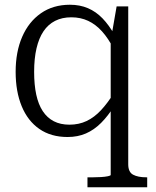

<svg xmlns="http://www.w3.org/2000/svg" viewBox="-20 -567 658 810"><path d="M349 223V181H374Q389 181 406 180Q423 179 435 176.5Q447 174 447 171V-412L451 -419L472 -540H521V126Q521 159 541.5 170Q562 181 597 181H601V223ZM275 -547Q317 -547 351 -532.5Q385 -518 412.5 -489.5Q440 -461 463 -420L459 -362Q437 -405 410.5 -434.5Q384 -464 352 -479Q320 -494 281 -494Q242 -494 212.5 -479Q183 -464 163.5 -435Q144 -406 134 -363Q124 -320 124 -264Q124 -209 133 -167.5Q142 -126 160.5 -98Q179 -70 207 -55.5Q235 -41 273 -41Q313 -41 345.5 -56.5Q378 -72 406 -102Q434 -132 460 -174L462 -120Q436 -78 406.5 -48.5Q377 -19 342.5 -4Q308 11 265 11Q195 11 146 -23Q97 -57 71.5 -119Q46 -181 46 -264Q46 -348 73.5 -411.5Q101 -475 152.5 -511Q204 -547 275 -547Z"/></svg>

Font: Roboto Serif SemiCondensed Light
Style: Regular
Weight: 300
Width: 4
Designer: Greg Gazdowicz
Foundry: Commercial Type
Version: Version 1.007